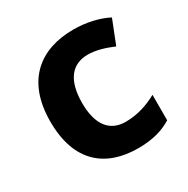

<svg xmlns="http://www.w3.org/2000/svg" viewBox="-134 -674 785 803"><g transform="rotate(-30 258.0 -273.0)"><path d="M311 10C381 10 431 -5 473 -31V-154C428 -129 377 -112 320 -112C246 -112 201 -163 201 -271C201 -380 245 -435 322 -435C362 -435 403 -422 443 -405L488 -519C444 -542 385 -556 322 -556C164 -556 47 -470 47 -270C47 -76 153 10 311 10Z"/></g></svg>

Font: Noto Sans Lao UI
Style: Bold
Weight: 700
Designer: Monotype Design Team
Foundry: Monotype Imaging Inc.
Version: Version 2.000